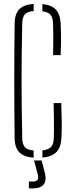

<svg xmlns="http://www.w3.org/2000/svg" viewBox="-20 -824 385 1010"><path d="M157 5.5Q107 2 82.5 -22Q58 -46 57 -97Q56 -180.5 55.5 -254.5Q55 -328.5 55 -399.2Q55 -470 55.5 -544Q56 -618 57 -701Q58 -752 82.2 -776Q106.5 -800 157 -803.5V-765.5Q125 -763.5 111.5 -749.2Q98 -735 97 -701Q95 -609 94.2 -537Q93.5 -465 93.5 -399.2Q93.5 -333.5 94.2 -261.5Q95 -189.5 97 -97Q98 -63.5 111.5 -49.2Q125 -35 157 -32.5ZM203 5V-33Q235 -36.5 248.5 -50.8Q262 -65 263 -97Q264 -120 264 -145Q264 -170 263.5 -202.8Q263 -235.5 262 -282H302Q304.5 -220.5 305 -180.2Q305.5 -140 303 -97Q300.5 -48 276.5 -23.8Q252.5 0.5 203 5ZM259 -534Q260 -565.5 260.2 -591.5Q260.5 -617.5 260.2 -643.5Q260 -669.5 259 -701Q258 -732.5 245.2 -746.8Q232.5 -761 203 -764.5V-802.5Q250.5 -798 273.5 -774Q296.5 -750 299 -701Q300.5 -669.5 301 -643.5Q301.5 -617.5 301 -591.5Q300.5 -565.5 299 -534ZM132 167V131H152Q172.5 131 178.2 120.5Q184 110 177 86L159 20H199L216 86Q226 125 209.8 146Q193.5 167 153 167Z"/></svg>

Font: Big Shoulders Stencil Text SC Thin
Style: Regular
Weight: 100
Designer: Patric King
Foundry: XO Type Co
Version: Version 2.001